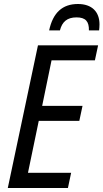

<svg xmlns="http://www.w3.org/2000/svg" viewBox="-20 -941 518 961"><path d="M226 -789H280C291 -832 316 -854 363 -854C409 -854 426 -833 425 -789H476C477 -798 478 -808 478 -819C478 -882 440 -921 370 -921C293 -921 245 -878 226 -789ZM19 0H320L336 -76H120L174 -336H377L393 -411H191L238 -639H455L471 -714H170Z"/></svg>

Font: Noto Sans Display SemiCondensed
Style: Italic
Weight: 400
Width: 4
Italic angle: -12°
Designer: Monotype Design Team
Foundry: Monotype Imaging Inc.
Version: Version 1.900